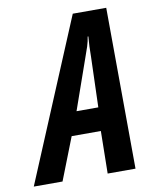

<svg xmlns="http://www.w3.org/2000/svg" viewBox="-144 -779 678 842"><g transform="rotate(-10 195.5 -358.5)"><path d="M259 -518Q268 -542 275 -564Q282 -586 285 -607H288Q286 -584 285 -562Q284 -540 284 -516L277 -293H180ZM66 0 140 -189H270L267 0H391L387 -717H238L-62 0Z"/></g></svg>

Font: Noto Sans Display Condensed
Style: Bold Italic
Weight: 700
Width: 3
Designer: Monotype Design team
Foundry: Monotype Imaging Inc.
Version: 1.000